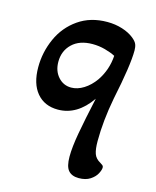

<svg xmlns="http://www.w3.org/2000/svg" viewBox="-105 -482 675 831"><g transform="rotate(15 232.5 -66.5)"><path d="M265 196Q265 154 276.5 89.5Q288 25 310 -75Q249 13 163 13Q103 13 68.5 -28Q34 -69 34 -143Q34 -210 61.5 -271.5Q89 -333 143.5 -371Q198 -409 273 -409Q309 -409 340.5 -399Q372 -389 393 -372Q409 -359 413.5 -347.5Q418 -336 418 -320Q418 -253 385 -96Q365 9 365 100Q365 136 372 156Q379 176 401 188Q408 192 412 195.5Q416 199 416 205Q416 216 407 233Q398 250 378 263Q358 276 327 276Q296 276 280.5 258Q265 240 265 196ZM300 -160Q335 -212 339 -275Q320 -285 292.5 -292.5Q265 -300 236 -300Q178 -300 145 -268.5Q112 -237 112 -188Q112 -147 135.5 -120.5Q159 -94 194 -94Q222 -94 250 -111.5Q278 -129 300 -160Z"/></g></svg>

Font: AkayaTelivigala
Style: Regular
Weight: 400
Designer: Vaishnavi Murthy Yerkadithaya ( vaishnavimurthy@gmail.com ), Juan Luis Blanco Aristondo ( juan@blancoletters.com )
Version: Version 1.000